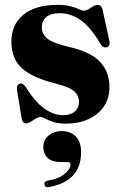

<svg xmlns="http://www.w3.org/2000/svg" viewBox="-20 -494 503 785"><path d="M238 -23Q269 -23 286 -38.2Q303 -53.5 303 -77Q303 -101 285.8 -118.8Q268.5 -136.5 214 -150.5Q139.5 -169 98.8 -193.8Q58 -218.5 42.2 -250.5Q26.5 -282.5 26.5 -322.5Q26.5 -394 75.8 -434Q125 -474 214.5 -474Q248 -474 269.2 -468.2Q290.5 -462.5 302.8 -456.5Q315 -450.5 322 -450.5Q335 -450.5 351.2 -462.2Q367.5 -474 380.5 -474Q386 -474 391 -470.2Q396 -466.5 399 -456L425.5 -335Q433.5 -307.5 418 -301.5Q403.5 -295.5 392 -312.5Q350.5 -383 310.2 -411.5Q270 -440 223.5 -440Q187.5 -440 169.2 -424.2Q151 -408.5 151 -382Q151 -356 171.8 -337.5Q192.5 -319 259 -303Q353 -281.5 390.2 -240Q427.5 -198.5 427.5 -137.5Q427.5 -92 404.5 -58.5Q381.5 -25 341.5 -6.8Q301.5 11.5 251 11.5Q219 11.5 198.5 4.8Q178 -2 165.5 -8.8Q153 -15.5 145 -15.5Q137 -15.5 126.2 -9Q115.5 -2.5 105 4Q94.5 10.5 86.5 10.5Q72 10.5 68.5 -11L50.5 -118.5Q45.5 -145.5 59.5 -151.5Q72.5 -157 85.5 -138Q124 -76 162 -49.5Q200 -23 238 -23ZM227.5 168.5Q191 168.5 174 151Q157 133.5 157 108.5Q157 79 178.2 60.5Q199.5 42 232 42Q268 42 289.8 64Q311.5 86 311.5 128.5Q311.5 246 182.5 270.5Q165 274.5 162 261Q158.5 248.5 174.5 244.5Q221.5 237 245 216.5Q268.5 196 268.5 179Q268.5 168.5 256.5 168.5Z"/></svg>

Font: Fraunces 72pt
Style: Bold
Weight: 700
Version: Version 1.000;[b76b70a41]